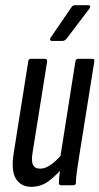

<svg xmlns="http://www.w3.org/2000/svg" viewBox="-20 -715 384 741"><path d="M101 6Q61 6 41.5 -25Q22 -56 33 -125L89 -478Q91 -488 98 -488H153Q163 -488 162 -478L106 -128Q100 -93 107.5 -78.5Q115 -64 135 -64Q156 -64 179.5 -81.5Q203 -99 225 -127L226 -72Q199 -40 169 -17Q139 6 101 6ZM216 0Q207 0 207 -10Q208 -30 211.5 -57Q215 -84 217 -100L213 -110L271 -478Q273 -488 281 -488H336Q346 -488 344 -478L287 -121Q281 -82 277 -55Q273 -28 273 -10Q273 0 263 0ZM180 -557Q175 -557 173.5 -560.5Q172 -564 175 -569L255 -686Q260 -695 270 -695H320Q326 -695 327.5 -692Q329 -689 326 -683L238 -567Q230 -557 221 -557Z"/></svg>

Font: Sofia Sans Extra Condensed Medium
Style: Italic
Weight: 500
Italic angle: -9°
Version: Version 4.100